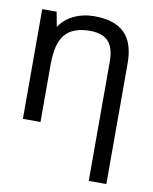

<svg xmlns="http://www.w3.org/2000/svg" viewBox="-79 -533 639 802"><g transform="rotate(10 241.0 -132.0)"><path d="M352.5 208.5V-299.3Q352.5 -355.5 327.6 -382.6Q302.7 -409.7 249 -409.7Q177.7 -409.7 144.5 -371.3Q111.3 -333 111.3 -243.2V1H36.6V-464.4H97.7L109.4 -401.4Q130.4 -435.1 169.7 -454.1Q209 -473.1 257.3 -473.1Q341.8 -473.1 384.5 -432.1Q427.2 -391.1 427.2 -302.2V208.5Z"/></g></svg>

Font: XL-Viking
Style: Regular
Weight: 400
Foundry: Ascender Corporation
Version: Version 1.10 March 23, 2015